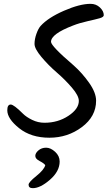

<svg xmlns="http://www.w3.org/2000/svg" viewBox="-20 -739 579 1001"><path d="M481 -214Q481 -132 407 -76.5Q333 -21 237.5 -21Q142 -21 80 -70.5Q18 -120 18 -164Q18 -194 36 -194Q52 -194 100 -146Q117 -129 147.5 -114Q178 -99 212 -99Q282 -99 336.5 -135Q391 -171 391 -213Q391 -240 355 -282Q319 -324 275.5 -361.5Q232 -399 196 -442Q160 -485 160 -510Q160 -535 170 -563Q180 -591 192 -604Q231 -647 313.5 -683Q396 -719 452 -719Q481 -719 501 -700Q521 -681 521 -660Q521 -650 500 -644Q479 -638 436.5 -628.5Q394 -619 361 -606Q246 -562 246 -521Q246 -499 364 -398Q408 -359 444.5 -307.5Q481 -256 481 -214ZM129 224Q129 211 169.5 178.5Q210 146 216 122Q209 112 186.5 100.5Q164 89 164 74Q164 59 180.5 45Q197 31 220.5 31Q244 31 267.5 52.5Q291 74 291 103Q291 154 240.5 198Q190 242 151 242Q129 242 129 224Z"/></svg>

Font: Kalam
Style: Regular
Weight: 400
Designer: Lipi Raval (Devanagari and Latin), Jonny Pinhorn (Latin)
Foundry: Indian Type Foundry
Version: Version 2.001;PS 1.0;hotconv 1.0.79;makeotf.lib2.5.61930; tt